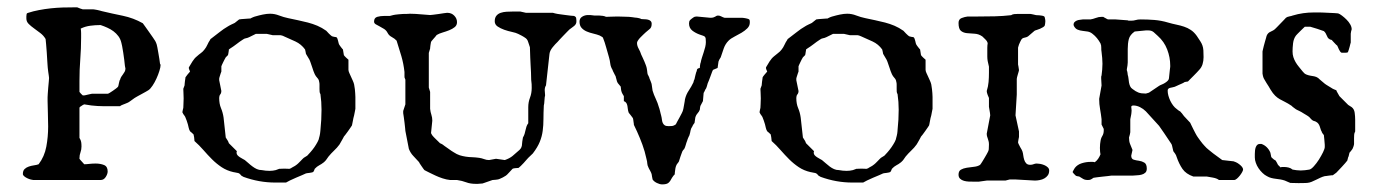

<svg xmlns="http://www.w3.org/2000/svg" viewBox="-20 -480 3678 512"><path d="M41 -16.1Q41 -24.9 45.7 -29.3Q50.3 -33.7 56.9 -35.9Q63.5 -38.1 70.6 -39.1Q77.6 -40 83 -42Q98.6 -62.5 103.5 -88.9Q108.4 -115.2 108.4 -142.6Q108.4 -160.6 107.7 -177.7Q106.9 -194.8 106.9 -210.4V-220.7Q106.9 -222.7 107.4 -230.2Q107.9 -237.8 108.6 -246.3Q109.4 -254.9 110.1 -262.5Q110.8 -270 110.8 -272Q110.8 -273.4 110.1 -278.3Q109.4 -283.2 108.6 -288.6Q107.9 -293.9 107.4 -298.8Q106.9 -303.7 106.9 -305.2Q106.4 -308.6 106 -318.6Q105.5 -328.6 104.7 -340.1Q104 -351.6 103 -361.6Q102.1 -371.6 101.6 -376Q96.2 -385.3 87.6 -391.8Q79.1 -398.4 70.8 -404.3Q62.5 -410.2 56.4 -416.3Q50.3 -422.4 50.3 -430.7V-436.5Q50.3 -439.9 51 -442.6Q51.8 -445.3 55.2 -445.8Q68.4 -450.2 84 -453.1Q99.6 -456.1 115.7 -457.8Q131.8 -459.5 147.2 -460Q162.6 -460.4 175.8 -460.4H186Q188 -459.5 193.8 -457.3Q199.7 -455.1 200.7 -455.1H228.5Q229.5 -455.1 232.7 -454.6Q235.8 -454.1 239.5 -453.4Q243.2 -452.6 246.6 -451.7Q250 -450.7 252 -450.2Q278.8 -443.8 307.4 -438Q335.9 -432.1 360.8 -418Q362.8 -415.5 367.4 -408.9Q372.1 -402.3 377.4 -394.8Q382.8 -387.2 387.5 -380.4Q392.1 -373.5 394 -370.6Q394.5 -369.6 396.2 -366Q397.9 -362.3 397.9 -361.3Q398.4 -359.9 399.7 -353.3Q400.9 -346.7 402.3 -338.6Q403.8 -330.6 405 -322.5Q406.2 -314.5 406.7 -310.1Q406.7 -309.6 407.2 -309.1Q408.2 -308.1 408.2 -306.6Q408.2 -300.8 405 -290.8Q401.9 -280.8 397.2 -270.5Q392.6 -260.3 386.7 -251.5Q380.9 -242.7 375.5 -239.3Q374 -238.3 368.9 -235.4Q363.8 -232.4 358.2 -229.5Q352.5 -226.6 347.9 -223.9Q343.3 -221.2 342.3 -220.7Q341.3 -220.2 338.4 -218.3Q335.4 -216.3 332.3 -213.9Q329.1 -211.4 326.2 -209.5Q323.2 -207.5 322.3 -207Q321.8 -206.5 319.8 -205.8Q317.9 -205.1 315.7 -204.1Q313.5 -203.1 311.5 -202.4Q309.6 -201.7 309.6 -201.7Q307.6 -201.2 304.2 -199.5Q300.8 -197.8 300.3 -196.8H273.9Q263.7 -196.8 255.9 -196.8Q248 -196.8 240.2 -197.3Q232.4 -197.8 224.1 -198.7Q215.8 -199.7 204.6 -201.7Q200.7 -200.2 198.2 -198.2Q191.9 -194.8 191.9 -192.4V-112.3Q195.8 -106 196.5 -101.1Q197.3 -96.2 197.3 -89.4Q197.3 -81.1 194.6 -73.7Q191.9 -66.4 191.9 -58.1V-56.6Q193.4 -54.2 198.5 -48.8Q203.6 -43.5 204.6 -42Q210.4 -42 218.5 -43Q226.6 -43.9 234.9 -43.9Q247.6 -43.9 257.3 -40Q267.1 -36.1 267.1 -22.9Q267.1 -16.1 262 -8.1Q256.8 0 248.5 0H68.8Q66.9 0 62.3 -1.2Q57.6 -2.4 53 -4.6Q48.3 -6.8 44.7 -9.8Q41 -12.7 41 -16.1ZM191.9 -234.9Q192.9 -233.4 196 -230Q199.2 -226.6 200.7 -225.6H203.1H204.6Q205.6 -225.6 208.5 -226.3Q211.4 -227.1 214.8 -227.8Q218.3 -228.5 221.2 -229.2Q224.1 -230 225.1 -230H233.4H261.2H267.1Q268.6 -230 272.5 -232.4Q276.4 -234.9 280.8 -237.8Q285.2 -240.7 289.3 -243.9Q293.5 -247.1 294.9 -249Q295.4 -249.5 295.9 -252.2Q296.4 -254.9 297.1 -258.1Q297.9 -261.2 298.6 -264.2Q299.3 -267.1 300.3 -267.6Q301.3 -272 303.5 -275.4Q305.7 -278.8 308.1 -282Q310.5 -285.2 312.5 -288.8Q314.5 -292.5 314.5 -297.4Q314.5 -299.3 313.5 -302.2Q313 -303.7 313 -305.2Q312.5 -311 311.3 -320.6Q310.1 -330.1 308.6 -339.8Q307.1 -349.6 305.7 -356.9Q304.2 -364.3 303.7 -365.7Q301.3 -376 295.7 -383.5Q290 -391.1 282.5 -396.7Q274.9 -402.3 266.1 -406.2Q257.3 -410.2 248.5 -413.1H245.1Q234.4 -413.1 220.9 -411.4Q207.5 -409.7 195.3 -403.8Q196.3 -397.5 196.3 -391.6Q196.3 -385.7 196.3 -379.4Q196.3 -350.6 194.1 -322.5Q191.9 -294.4 191.9 -264.2Z M498.5 -105.5Q498.5 -108.9 497.6 -114.3Q496.6 -119.6 496.1 -121.6Q495.1 -123 491.2 -126.2Q487.3 -129.4 486.8 -129.9Q484.4 -133.8 483.2 -139.2Q481.9 -144.5 481 -148.4Q480 -151.9 477.8 -158.4Q475.6 -165 474.6 -166.5Q474.6 -167.5 472.2 -171.1Q469.7 -174.8 468.8 -175.8L466.3 -180.7Q466.3 -182.1 467.5 -187Q468.8 -191.9 468.8 -192.4Q468.8 -194.8 469.2 -202.1Q469.7 -209.5 469.7 -217.8Q469.7 -226.1 469.2 -233.2Q468.8 -240.2 468.8 -243.2L472.2 -252.4Q472.2 -252.9 472.4 -256.1Q472.7 -259.3 473.1 -262.9Q473.6 -266.6 474.1 -269.8Q474.6 -272.9 474.6 -273.9Q475.6 -275.9 480 -281.2Q484.4 -286.6 486.8 -289.1Q486.8 -289.6 485.4 -292.7Q483.9 -295.9 483.9 -297.4Q483.4 -297.4 483.4 -297.9V-298.8L483.9 -300.8Q487.8 -307.6 493.2 -316.2Q498.5 -324.7 505.4 -330.1Q510.7 -335 515.9 -338.6Q521 -342.3 525.4 -348.1Q529.8 -353.5 533 -360.6Q536.1 -367.7 540.5 -374Q540.5 -375 541.5 -376Q542.5 -377 543.5 -377.4Q554.2 -385.3 565.4 -394.3Q576.7 -403.3 587.9 -409.7Q588.4 -410.2 591.1 -411.6Q593.8 -413.1 596.9 -414.6Q600.1 -416 602.5 -417.2Q605 -418.5 606 -418.9L617.7 -428.2Q619.1 -428.7 623.5 -429Q627.9 -429.2 632.8 -429.7Q637.7 -430.2 642.1 -430.4Q646.5 -430.7 647.9 -430.7Q648.4 -431.2 650.4 -432.1Q652.3 -433.1 654.8 -434.1Q657.2 -435.1 659.4 -435.8Q661.6 -436.5 662.1 -436.5Q670.4 -439 680.9 -441.2Q691.4 -443.4 700.2 -443.4Q712.4 -443.4 724.4 -438.7Q736.3 -434.1 748.5 -431.6Q761.7 -428.7 774.9 -426Q788.1 -423.3 801 -419.9Q814 -416.5 826.2 -411.4Q838.4 -406.2 850.1 -397.9Q850.6 -397.5 852.5 -395.3Q854.5 -393.1 856.9 -390.6Q859.4 -388.2 861.8 -386Q864.3 -383.8 865.2 -383.3Q865.7 -382.8 870.8 -381.8Q876 -380.9 877 -380.9Q878.9 -379.4 879.9 -376.7Q880.9 -374 881.6 -370.8Q882.3 -367.7 883.1 -364.7Q883.8 -361.8 885.3 -359.9Q885.7 -359.4 887 -357.4Q888.2 -355.5 889.9 -353.5Q891.6 -351.6 892.8 -349.9Q894 -348.1 894.5 -348.1L897 -333Q898.4 -330.6 903.1 -326.2Q907.7 -321.8 909.2 -320.8V-293.9Q909.2 -290.5 911.4 -285.6Q913.6 -280.8 916 -275.4Q918.5 -270 920.9 -264.6Q923.3 -259.3 924.3 -254.9Q925.8 -247.6 926.3 -242.2Q926.8 -236.8 927.2 -231.7Q927.7 -226.6 927.7 -221.2Q927.7 -215.8 927.7 -208.5V-189.9Q927.7 -189 926.3 -182.4Q924.8 -175.8 924.3 -172.4Q923.3 -169.4 922.4 -165Q921.4 -160.6 920.7 -156.2Q919.9 -151.9 919.2 -148.7Q918.5 -145.5 918.5 -145.5Q917.5 -144 914.6 -139.6Q911.6 -135.3 908 -130.1Q904.3 -125 901.1 -120.8Q897.9 -116.7 897 -115.7Q897 -115.2 895.3 -112.3Q893.6 -109.4 891.6 -105.7Q889.6 -102.1 887.7 -98.9Q885.7 -95.7 885.3 -94.7Q878.9 -85.9 870.8 -78.4Q862.8 -70.8 856 -62.5Q851.6 -56.6 850.1 -54.2Q848.6 -51.8 843.8 -47.4Q836.9 -42 831.1 -39.1Q825.2 -36.1 819.3 -29.8Q819.3 -28.8 817.4 -24.9Q815.4 -21 814.5 -21Q813.5 -20.5 811 -20Q808.6 -19.5 805.4 -19Q802.2 -18.6 799.6 -18.3Q796.9 -18.1 795.9 -17.6Q793 -16.1 785.4 -12.9Q777.8 -9.8 769.3 -6.1Q760.7 -2.4 753.2 1.2Q745.6 4.9 742.7 6.8H713.9Q670.9 6.8 629.4 -8.3L623.5 -11.7Q622.6 -13.2 621.1 -14.6Q618.2 -17.6 617.7 -17.6Q617.2 -18.1 615 -18.6Q612.8 -19 610.4 -19.5Q607.9 -20 605.5 -20.5Q603 -21 602.5 -21Q585 -24.9 571 -34.2Q557.1 -43.5 545.4 -55.2Q533.7 -66.9 522.5 -79.8Q511.2 -92.8 498.5 -104ZM611.8 -76.7Q610.8 -75.2 610.8 -72.8Q610.8 -68.8 613.5 -65.9Q616.2 -63 619.6 -60.8Q623 -58.6 626.7 -56.6Q630.4 -54.7 632.8 -53.2Q637.7 -49.3 642.8 -44.7Q647.9 -40 653.6 -35.9Q659.2 -31.7 665 -29.1Q670.9 -26.4 678.2 -26.4Q683.6 -25.4 688.5 -24.9Q693.4 -24.4 698.7 -24.4Q703.1 -24.4 707.3 -24.9Q711.4 -25.4 715.3 -26.4L724.6 -29.8L738.3 -30.3L752 -29.8Q752.9 -30.3 754.4 -30.8Q756.3 -31.2 757.8 -32.7Q759.3 -33.7 761.7 -34.9Q764.2 -36.1 766.6 -37.6Q769 -39.6 772 -41.5Q772.9 -42 775.6 -44.7Q778.3 -47.4 781.2 -50.3Q784.2 -53.2 786.6 -55.9Q789.1 -58.6 790 -59.1L799.3 -64.9Q802.7 -68.4 808.1 -74.5Q813.5 -80.6 818.4 -87.6Q823.2 -94.7 826.9 -101.6Q830.6 -108.4 831.1 -113.3Q831.5 -114.7 832.3 -117.7Q833 -120.6 833.5 -124Q834 -127.4 834.2 -130.1Q834.5 -132.8 834.5 -133.3Q837.4 -161.1 837.4 -187.5Q837.4 -208.5 834.5 -229Q832.5 -231.9 832.3 -235.4Q832 -238.8 832 -242.7V-254.4Q832 -259.3 831.1 -261.7Q830.6 -267.6 826.2 -272.2Q821.8 -276.9 819.3 -282.2Q815.4 -291 813.2 -298.6Q811 -306.2 807.6 -314.9Q807.1 -315.9 806.6 -317.4Q806.2 -318.8 805.2 -320.8L795.9 -336.4Q795.9 -336.9 794.9 -341.8Q793.9 -346.7 793.5 -348.1Q783.2 -362.3 767.8 -369.4Q752.4 -376.5 736.8 -383.3Q735.4 -384.3 731.7 -385.3Q728 -386.2 727.5 -386.2H707L691.9 -389.6H662.1L644.5 -380.9Q639.2 -378.4 635.3 -377.9Q631.3 -377.4 627 -374Q618.7 -368.7 610.8 -362.5Q603 -356.4 593.8 -350.6Q593.3 -350.6 593 -350.1Q592.8 -349.6 591.8 -349.1Q590.8 -348.6 590.3 -348.1Q590.3 -347.2 590.1 -345Q589.8 -342.8 589.4 -340.3Q588.9 -337.9 588.6 -335.7Q588.4 -333.5 587.9 -333L582 -327.1Q580.6 -325.2 578.9 -321.5Q577.1 -317.9 575.2 -314.2Q573.2 -310.5 572 -307.4Q570.8 -304.2 570.3 -303.2V-289.1Q569.8 -288.1 568.8 -285.2Q567.9 -282.2 566.9 -279.3Q565.9 -276.4 565.2 -273.7Q564.5 -271 564.5 -270.5V-266.1L570.3 -237.3Q570.3 -231.9 567.4 -228.3Q564.5 -224.6 564.5 -218.8Q564.5 -203.1 569.3 -191.7Q574.2 -180.2 576.2 -166.5L582 -113.3L587.9 -104Q588.4 -103.5 589.4 -100.6Q589.8 -99.1 590.3 -98.1Z M1061 -130.9Q1061 -132.3 1060.3 -138.7Q1059.6 -145 1058.8 -152.3Q1058.1 -159.7 1056.9 -167Q1055.7 -174.3 1055.2 -178.2V-184.1L1061 -201.7V-267.6Q1059.1 -271.5 1058.8 -273.2Q1058.6 -274.9 1058.6 -276.9V-288.1Q1056.2 -310.1 1050.3 -330.3Q1044.4 -350.6 1037.6 -371.6Q1032.2 -377.4 1024.7 -381.3Q1017.1 -385.3 1013.7 -392.1Q1010.3 -398.9 1004.2 -402.8Q998 -406.7 992.2 -409.7Q986.3 -412.6 981.9 -415.3Q977.5 -418 977.5 -422.4Q977.5 -432.6 986.1 -435.1Q994.6 -437.5 1004.4 -437.5H1019.5Q1020.5 -437.5 1024.2 -438.7Q1027.8 -439.9 1028.8 -439.9Q1030.3 -440.4 1034.4 -440.9Q1038.6 -441.4 1043.5 -441.9Q1048.3 -442.4 1052.5 -442.6Q1056.6 -442.9 1058.6 -442.9H1064.5Q1066.9 -442.9 1069.1 -443.1Q1071.3 -443.4 1072.8 -443.4Q1076.2 -443.4 1081.8 -443.1Q1087.4 -442.9 1088.4 -442.9L1127 -439.9Q1128.4 -439.9 1135 -440.7Q1141.6 -441.4 1149.4 -442.6Q1157.2 -443.8 1163.8 -444.8Q1170.4 -445.8 1171.9 -445.8H1172.9Q1184.1 -445.8 1191.4 -438.2Q1198.7 -430.7 1198.7 -420.9Q1198.7 -412.6 1192.6 -407.7Q1186.5 -402.8 1178 -399.4Q1169.4 -396 1160.2 -393.3Q1150.9 -390.6 1144.5 -386.7Q1143.1 -384.8 1140.6 -381.8Q1138.2 -378.9 1135.5 -376Q1132.8 -373 1131.1 -370.8Q1129.4 -368.7 1129.4 -368.2Q1129.4 -368.2 1128.9 -365.5Q1128.4 -362.8 1127.9 -359.6Q1127.4 -356.4 1127.2 -353.8Q1127 -351.1 1127 -350.6L1123.5 -338.9V-246.6L1127 -234.9V-189.9Q1127.9 -181.2 1130.4 -173.8Q1132.8 -166.5 1132.8 -158.2L1129.4 -125Q1130.4 -124 1131.3 -121.6Q1132.3 -119.1 1132.8 -119.1Q1133.8 -117.7 1136.5 -114.7Q1139.2 -111.8 1142.6 -108.6Q1146 -105.5 1148.9 -102.5Q1151.9 -99.6 1153.3 -98.1Q1153.8 -98.1 1156.5 -96.7Q1159.2 -95.2 1160.2 -94.7Q1161.1 -93.8 1165.3 -90.8Q1169.4 -87.9 1174.3 -84.5Q1179.2 -81.1 1183.6 -77.9Q1188 -74.7 1189.5 -74.2Q1198.2 -68.4 1206.1 -65.9Q1213.9 -63.5 1221.9 -62.3Q1230 -61 1238.8 -60.8Q1247.6 -60.5 1257.8 -59.1Q1264.6 -58.1 1271 -55.7Q1277.3 -53.2 1284.2 -53.2L1302.7 -56.6L1326.2 -53.2Q1338.9 -57.6 1346.7 -64Q1354.5 -70.3 1365.2 -80.1Q1372.1 -86.4 1372.1 -96.2Q1372.1 -99.6 1372.8 -103Q1373.5 -106.4 1374.5 -113.3Q1377.4 -118.2 1378.9 -123Q1380.4 -127.9 1381.3 -132.6Q1382.3 -137.2 1383.8 -142.1Q1385.3 -147 1388.7 -151.4V-194.3Q1388.7 -207.5 1393.3 -219.5Q1397.9 -231.4 1397.9 -245.6Q1397.9 -251 1397.7 -255.6Q1397.5 -260.3 1396.5 -267.1Q1396.5 -277.8 1396 -286.9Q1395.5 -295.9 1395 -305.4Q1394.5 -314.9 1394 -326.4Q1393.6 -337.9 1393.1 -354Q1390.6 -360.4 1388.4 -368.2Q1386.2 -376 1379.4 -379.9Q1378.9 -380.4 1376.5 -381.8Q1374 -383.3 1371.3 -384.8Q1368.7 -386.2 1366 -387.5Q1363.3 -388.7 1361.8 -389.6Q1356 -392.6 1345.5 -394.8Q1335 -397 1324.7 -400.6Q1314.5 -404.3 1306.9 -409.4Q1299.3 -414.6 1299.3 -423.3Q1299.3 -432.6 1303.7 -438Q1308.1 -443.4 1315.2 -445.8Q1322.3 -448.2 1330.6 -448.7Q1338.9 -449.2 1346.7 -449.2H1367.7L1382.8 -445.8H1454.6Q1455.6 -445.3 1460 -444.3Q1464.4 -443.4 1466.8 -442.9Q1468.8 -442.4 1475.1 -441.7Q1481.4 -440.9 1488.5 -439.9Q1495.6 -439 1502 -438.2Q1508.3 -437.5 1510.7 -437.5Q1515.6 -435.5 1516.4 -432.1Q1517.1 -428.7 1517.1 -424.8V-423.3Q1517.1 -418.5 1515.4 -415.8Q1513.7 -413.1 1511.2 -410.9Q1508.8 -408.7 1505.4 -406.5Q1502 -404.3 1498.5 -401.4Q1497.1 -399.9 1492.4 -395.3Q1487.8 -390.6 1482.7 -385.3Q1477.5 -379.9 1472.9 -375Q1468.3 -370.1 1466.8 -368.2Q1460.9 -362.8 1453.6 -353.8Q1446.3 -344.7 1445.3 -336.4L1436 -252.4Q1432.6 -247.1 1432.6 -239.7L1433.6 -225.6Q1433.1 -224.6 1432.6 -220.7Q1432.1 -216.8 1431.9 -212.4Q1431.6 -208 1431.2 -203.9Q1430.7 -199.7 1430.2 -198.7Q1429.2 -178.7 1429.2 -162.4Q1429.2 -146 1427.2 -131.1Q1425.3 -116.2 1419.4 -101.8Q1413.6 -87.4 1400.9 -70.8L1388.7 -59.1Q1387.2 -57.6 1383.8 -53.7Q1380.4 -49.8 1376.5 -45.4Q1372.6 -41 1368.7 -37.4Q1364.7 -33.7 1362.8 -32.2Q1358.9 -32.2 1353.3 -31.5Q1347.7 -30.8 1346.7 -29.8Q1345.7 -28.8 1343.3 -26.1Q1340.8 -23.4 1337.9 -20.3Q1335 -17.1 1332.5 -14.6Q1330.1 -12.2 1329.1 -11.7Q1328.1 -11.2 1325.9 -9.8Q1323.7 -8.3 1320.8 -6.8Q1317.9 -5.4 1315.2 -4.2Q1312.5 -2.9 1311 -2.4Q1310.5 -2 1307.9 -1.5Q1305.2 -1 1302.2 -0.7Q1299.3 -0.5 1296.6 -0.2Q1293.9 0 1293.5 0Q1292.5 0.5 1288.6 1.7Q1284.7 2.9 1280.3 4.6Q1275.9 6.3 1271.7 7.6Q1267.6 8.8 1266.6 9.3Q1263.2 9.8 1259.8 9.8Q1256.8 10.3 1253.9 10.3Q1251 10.3 1249.5 10.3Q1233.9 10.3 1223.1 6.1Q1212.4 2 1198.7 0H1180.2Q1170.4 -1 1160.2 -4.4Q1149.9 -7.8 1141.6 -11.7Q1138.7 -13.2 1133.8 -15.4Q1128.9 -17.6 1124.3 -20Q1119.6 -22.5 1116 -24.2Q1112.3 -25.9 1111.8 -26.4Q1111.3 -26.9 1109.1 -29.8Q1106.9 -32.7 1104.5 -36.4Q1102.1 -40 1099.9 -43.2Q1097.7 -46.4 1097.7 -47.4Q1089.8 -56.2 1082.3 -64Q1074.7 -71.8 1070.3 -83Z M1643.6 -223.6Q1642.6 -225.1 1640.1 -229.5Q1637.7 -233.9 1637.7 -234.9Q1636.7 -236.8 1636 -242.4Q1635.3 -248 1635.3 -249Q1634.3 -250.5 1630.4 -254.9Q1626.5 -259.3 1626.5 -260.3Q1626 -260.7 1625.2 -263.2Q1624.5 -265.6 1623.8 -268.6Q1623 -271.5 1622.3 -273.9Q1621.6 -276.4 1621.6 -276.9Q1621.1 -277.3 1619.9 -279.8Q1618.7 -282.2 1617.2 -285.2Q1615.7 -288.1 1614.5 -290.5Q1613.3 -293 1613.3 -293.9Q1608.4 -301.8 1607.4 -310.3Q1606.4 -318.8 1604 -327.1Q1600.1 -340.3 1596.4 -353.8Q1592.8 -367.2 1587.9 -379.4Q1586.9 -381.3 1583.5 -382.8Q1580.1 -384.3 1579.1 -385.3Q1571.8 -388.2 1562.3 -390.4Q1552.7 -392.6 1544.7 -396Q1536.6 -399.4 1531 -405.5Q1525.4 -411.6 1525.4 -422.4Q1525.4 -431.2 1532.5 -435.5Q1539.6 -439.9 1547.9 -439.9H1553.7L1565.9 -438.5H1578.6Q1583 -438.5 1587.6 -437.7Q1592.3 -437 1596.2 -435.1Q1599.6 -435.1 1608.2 -435.5Q1616.7 -436 1626.5 -436Q1636.2 -436 1644.5 -435.5Q1652.8 -435.1 1656.7 -435.1Q1657.2 -435.1 1660.2 -434.8Q1663.1 -434.6 1666.5 -434.1Q1669.9 -433.6 1673.3 -433.1Q1676.8 -432.6 1678.7 -432.6Q1680.2 -432.6 1684.6 -431.4Q1689 -430.2 1689.9 -429.2Q1693.4 -428.7 1698.2 -428.7Q1703.1 -428.7 1707.5 -427.7Q1711.9 -426.8 1714.8 -424.1Q1717.8 -421.4 1717.8 -416.5Q1717.8 -406.7 1712.6 -402.8Q1707.5 -398.9 1701.7 -393.6Q1699.2 -391.6 1695.6 -387.9Q1691.9 -384.3 1688 -380.4Q1684.1 -376.5 1681.4 -372.3Q1678.7 -368.2 1678.7 -365.7Q1678.7 -357.9 1683.1 -350.1Q1687.5 -342.3 1689.9 -334.5Q1691.4 -331.5 1693.8 -326.2Q1696.3 -320.8 1698.5 -315.7Q1700.7 -310.5 1702.1 -306.6Q1703.6 -302.7 1703.6 -302.2Q1704.1 -301.3 1704.6 -298.3Q1705.1 -295.4 1705.6 -292.2Q1706.1 -289.1 1706.3 -286.1Q1706.5 -283.2 1707 -282.2Q1707.5 -281.2 1709.7 -276.9Q1711.9 -272.5 1711.9 -271Q1712.9 -269 1715.3 -262.7Q1717.8 -256.3 1717.8 -254.9L1720.2 -238.3Q1723.6 -227.1 1728.8 -216.3Q1733.9 -205.6 1737.3 -193.4Q1737.8 -192.9 1738.5 -189.9Q1739.3 -187 1740.2 -183.3Q1741.2 -179.7 1741.9 -176.3Q1742.7 -172.9 1743.2 -171.4Q1744.6 -166 1745.1 -161.1Q1745.6 -156.2 1747.3 -152.3Q1749 -148.4 1752.4 -146Q1755.9 -143.6 1762.7 -143.6Q1768.1 -143.6 1772.5 -144Q1776.9 -144.5 1782.2 -148.4Q1783.2 -150.9 1786.1 -156Q1789.1 -161.1 1792.2 -167Q1795.4 -172.9 1798.1 -178.2Q1800.8 -183.6 1801.3 -186Q1801.8 -186.5 1802.5 -190.9Q1803.2 -195.3 1804.2 -200.4Q1805.2 -205.6 1805.9 -210Q1806.6 -214.4 1806.6 -215.3Q1809.6 -228 1816.7 -238.5Q1823.7 -249 1829.1 -260.3Q1829.1 -261.2 1830.1 -264.4Q1831.1 -267.6 1832 -268.6Q1832 -269 1832.8 -272.5Q1833.5 -275.9 1834.5 -279.8Q1835.4 -283.7 1836.4 -286.9Q1837.4 -290 1837.9 -290.5Q1837.9 -292 1838.6 -294.2Q1839.4 -296.4 1840.3 -296.4Q1840.3 -297.4 1842.8 -297.9Q1845.2 -298.3 1846.2 -298.8Q1846.2 -299.3 1846.4 -301.8Q1846.7 -304.2 1846.9 -306.6Q1847.2 -309.1 1847.7 -311Q1848.1 -313 1848.6 -313.5Q1849.6 -319.3 1851.8 -326.2Q1854 -333 1856.4 -340.3Q1858.9 -347.7 1860.6 -354.7Q1862.3 -361.8 1862.3 -367.7Q1862.3 -374 1861.8 -377.2Q1861.3 -380.4 1859.6 -382.1Q1857.9 -383.8 1854.7 -384.8Q1851.6 -385.7 1846.2 -387.7Q1835 -391.6 1826.2 -398.4Q1817.4 -405.3 1817.4 -417.5Q1817.4 -419.9 1817.9 -421.4Q1817.9 -422.9 1818.4 -423.8Q1819.3 -426.3 1824.5 -430.2Q1829.6 -434.1 1832 -435.1Q1832.5 -435.1 1834 -435.5Q1835 -435.5 1835.9 -435.8Q1836.9 -436 1837.9 -436L1874 -432.6Q1879.9 -432.6 1882.6 -433.6Q1885.3 -434.6 1887 -435.5Q1888.7 -436.5 1890.4 -437.5Q1892.1 -438.5 1895 -438.5Q1899.4 -438.5 1903.8 -436Q1908.2 -433.6 1912.1 -432.6H1957Q1958.5 -432.6 1961.2 -432.4Q1963.9 -432.1 1966.8 -431.6Q1969.7 -431.2 1972.4 -430.4Q1975.1 -429.7 1976.1 -429.2Q1978.5 -428.2 1979 -426.3Q1979.5 -424.3 1979.5 -422.4V-419.9Q1979.5 -411.1 1972.9 -404.5Q1966.3 -397.9 1957.3 -392.6Q1948.2 -387.2 1938.5 -382.3Q1928.7 -377.4 1922.9 -371.6Q1914.1 -362.8 1909.9 -350.6Q1905.8 -338.4 1901.9 -327.1Q1900.9 -326.2 1898.4 -321.5Q1896 -316.9 1896 -315.9L1893.6 -298.8Q1892.1 -298.3 1887.2 -296.1Q1882.3 -293.9 1881.8 -293.9Q1880.9 -293.5 1878.9 -288.3Q1877 -283.2 1874.8 -277.1Q1872.6 -271 1870.4 -265.4Q1868.2 -259.8 1867.2 -257.8Q1866.7 -255.4 1865 -250Q1863.3 -244.6 1862.3 -243.2Q1861.3 -242.7 1859.4 -238Q1857.4 -233.4 1856.4 -232.4L1854.5 -210.4L1848.6 -199.2Q1847.7 -198.7 1846.9 -193.6Q1846.2 -188.5 1846.2 -187.5Q1844.2 -182.1 1840.3 -178Q1836.4 -173.8 1834.5 -168Q1834.5 -168 1834 -165.5Q1833.5 -163.1 1833.3 -160.4Q1833 -157.7 1832.5 -155Q1832 -152.3 1832 -151.9Q1831.1 -151.4 1828.9 -147.9Q1826.7 -144.5 1826.7 -143.6Q1822.3 -137.2 1821.5 -132.1Q1820.8 -127 1818.4 -119.1Q1817.9 -118.2 1816.9 -116.2Q1815.9 -114.3 1814.9 -111.8Q1814 -109.4 1813.2 -107.4Q1812.5 -105.5 1812.5 -105Q1810.1 -99.1 1808.6 -93.3Q1807.1 -87.4 1804.2 -82Q1803.2 -82 1801 -78.6Q1798.8 -75.2 1798.8 -74.2Q1798.3 -73.2 1797.1 -69.6Q1795.9 -65.9 1794.4 -62Q1793 -58.1 1792 -54.4Q1791 -50.8 1790.5 -49.8Q1790.5 -48.8 1787.6 -45.4Q1784.7 -42 1784.7 -41.5Q1783.7 -39.6 1783 -37.8Q1782.2 -36.1 1782.2 -35.6Q1781.7 -34.7 1781.2 -31.7Q1780.8 -28.8 1780.3 -25.4Q1779.8 -22 1779.5 -19Q1779.3 -16.1 1779.3 -15.1Q1778.8 -15.1 1775.9 -11.5Q1772.9 -7.8 1772 -5.9Q1769.5 -1 1767.3 2.2Q1765.1 5.4 1762.5 7.6Q1759.8 9.8 1755.9 10.7Q1752 11.7 1745.6 11.7Q1739.3 11.7 1731.4 7.8Q1723.6 3.9 1720.2 -1.5Q1720.2 -2.4 1719.7 -4.4Q1719.2 -6.3 1718.8 -8.8Q1718.3 -11.2 1717.8 -15.1Q1717.8 -16.1 1716.6 -18.8Q1715.3 -21.5 1713.9 -24.4Q1712.4 -27.3 1710.9 -29.8Q1709.5 -32.2 1709.5 -32.7Q1706.1 -39.6 1706.1 -43.9Q1706.1 -48.3 1703.6 -57.6Q1699.7 -76.2 1693.1 -94.2Q1686.5 -112.3 1678.7 -129.4L1670.4 -147Q1670.4 -147.5 1670.2 -149.9Q1669.9 -152.3 1669.4 -155.3Q1668.9 -158.2 1668.7 -160.6Q1668.5 -163.1 1668 -164.1L1667 -166Q1666.5 -167 1665.5 -168Q1664.6 -169.4 1661.1 -173.8Q1657.7 -178.2 1656.7 -179.2Q1654.8 -184.1 1654.3 -188.7Q1653.8 -193.4 1653.1 -197.5Q1652.3 -201.7 1650.4 -205.1Q1648.4 -208.5 1643.6 -210.4Z M2037.6 -105.5Q2037.6 -108.9 2036.6 -114.3Q2035.6 -119.6 2035.2 -121.6Q2034.2 -123 2030.3 -126.2Q2026.4 -129.4 2025.9 -129.9Q2023.4 -133.8 2022.2 -139.2Q2021 -144.5 2020 -148.4Q2019 -151.9 2016.8 -158.4Q2014.6 -165 2013.7 -166.5Q2013.7 -167.5 2011.2 -171.1Q2008.8 -174.8 2007.8 -175.8L2005.4 -180.7Q2005.4 -182.1 2006.6 -187Q2007.8 -191.9 2007.8 -192.4Q2007.8 -194.8 2008.3 -202.1Q2008.8 -209.5 2008.8 -217.8Q2008.8 -226.1 2008.3 -233.2Q2007.8 -240.2 2007.8 -243.2L2011.2 -252.4Q2011.2 -252.9 2011.5 -256.1Q2011.7 -259.3 2012.2 -262.9Q2012.7 -266.6 2013.2 -269.8Q2013.7 -272.9 2013.7 -273.9Q2014.6 -275.9 2019 -281.2Q2023.4 -286.6 2025.9 -289.1Q2025.9 -289.6 2024.4 -292.7Q2022.9 -295.9 2022.9 -297.4Q2022.5 -297.4 2022.5 -297.9V-298.8L2022.9 -300.8Q2026.9 -307.6 2032.2 -316.2Q2037.6 -324.7 2044.4 -330.1Q2049.8 -335 2054.9 -338.6Q2060.1 -342.3 2064.5 -348.1Q2068.8 -353.5 2072 -360.6Q2075.2 -367.7 2079.6 -374Q2079.6 -375 2080.6 -376Q2081.5 -377 2082.5 -377.4Q2093.3 -385.3 2104.5 -394.3Q2115.7 -403.3 2127 -409.7Q2127.4 -410.2 2130.1 -411.6Q2132.8 -413.1 2136 -414.6Q2139.2 -416 2141.6 -417.2Q2144 -418.5 2145 -418.9L2156.7 -428.2Q2158.2 -428.7 2162.6 -429Q2167 -429.2 2171.9 -429.7Q2176.8 -430.2 2181.2 -430.4Q2185.5 -430.7 2187 -430.7Q2187.5 -431.2 2189.5 -432.1Q2191.4 -433.1 2193.8 -434.1Q2196.3 -435.1 2198.5 -435.8Q2200.7 -436.5 2201.2 -436.5Q2209.5 -439 2220 -441.2Q2230.5 -443.4 2239.3 -443.4Q2251.5 -443.4 2263.4 -438.7Q2275.4 -434.1 2287.6 -431.6Q2300.8 -428.7 2314 -426Q2327.1 -423.3 2340.1 -419.9Q2353 -416.5 2365.2 -411.4Q2377.4 -406.2 2389.2 -397.9Q2389.6 -397.5 2391.6 -395.3Q2393.6 -393.1 2396 -390.6Q2398.4 -388.2 2400.9 -386Q2403.3 -383.8 2404.3 -383.3Q2404.8 -382.8 2409.9 -381.8Q2415 -380.9 2416 -380.9Q2418 -379.4 2418.9 -376.7Q2419.9 -374 2420.7 -370.8Q2421.4 -367.7 2422.1 -364.7Q2422.9 -361.8 2424.3 -359.9Q2424.8 -359.4 2426 -357.4Q2427.2 -355.5 2429 -353.5Q2430.7 -351.6 2431.9 -349.9Q2433.1 -348.1 2433.6 -348.1L2436 -333Q2437.5 -330.6 2442.1 -326.2Q2446.8 -321.8 2448.2 -320.8V-293.9Q2448.2 -290.5 2450.4 -285.6Q2452.6 -280.8 2455.1 -275.4Q2457.5 -270 2460 -264.6Q2462.4 -259.3 2463.4 -254.9Q2464.8 -247.6 2465.3 -242.2Q2465.8 -236.8 2466.3 -231.7Q2466.8 -226.6 2466.8 -221.2Q2466.8 -215.8 2466.8 -208.5V-189.9Q2466.8 -189 2465.3 -182.4Q2463.9 -175.8 2463.4 -172.4Q2462.4 -169.4 2461.4 -165Q2460.4 -160.6 2459.7 -156.2Q2459 -151.9 2458.3 -148.7Q2457.5 -145.5 2457.5 -145.5Q2456.5 -144 2453.6 -139.6Q2450.7 -135.3 2447 -130.1Q2443.4 -125 2440.2 -120.8Q2437 -116.7 2436 -115.7Q2436 -115.2 2434.3 -112.3Q2432.6 -109.4 2430.7 -105.7Q2428.7 -102.1 2426.8 -98.9Q2424.8 -95.7 2424.3 -94.7Q2418 -85.9 2409.9 -78.4Q2401.9 -70.8 2395 -62.5Q2390.6 -56.6 2389.2 -54.2Q2387.7 -51.8 2382.8 -47.4Q2376 -42 2370.1 -39.1Q2364.3 -36.1 2358.4 -29.8Q2358.4 -28.8 2356.4 -24.9Q2354.5 -21 2353.5 -21Q2352.5 -20.5 2350.1 -20Q2347.7 -19.5 2344.5 -19Q2341.3 -18.6 2338.6 -18.3Q2335.9 -18.1 2335 -17.6Q2332 -16.1 2324.5 -12.9Q2316.9 -9.8 2308.3 -6.1Q2299.8 -2.4 2292.2 1.2Q2284.7 4.9 2281.7 6.8H2252.9Q2210 6.8 2168.5 -8.3L2162.6 -11.7Q2161.6 -13.2 2160.2 -14.6Q2157.2 -17.6 2156.7 -17.6Q2156.2 -18.1 2154.1 -18.6Q2151.9 -19 2149.4 -19.5Q2147 -20 2144.5 -20.5Q2142.1 -21 2141.6 -21Q2124 -24.9 2110.1 -34.2Q2096.2 -43.5 2084.5 -55.2Q2072.8 -66.9 2061.5 -79.8Q2050.3 -92.8 2037.6 -104ZM2150.9 -76.7Q2149.9 -75.2 2149.9 -72.8Q2149.9 -68.8 2152.6 -65.9Q2155.3 -63 2158.7 -60.8Q2162.1 -58.6 2165.8 -56.6Q2169.4 -54.7 2171.9 -53.2Q2176.8 -49.3 2181.9 -44.7Q2187 -40 2192.6 -35.9Q2198.2 -31.7 2204.1 -29.1Q2210 -26.4 2217.3 -26.4Q2222.7 -25.4 2227.5 -24.9Q2232.4 -24.4 2237.8 -24.4Q2242.2 -24.4 2246.3 -24.9Q2250.5 -25.4 2254.4 -26.4L2263.7 -29.8L2277.3 -30.3L2291 -29.8Q2292 -30.3 2293.5 -30.8Q2295.4 -31.2 2296.9 -32.7Q2298.3 -33.7 2300.8 -34.9Q2303.2 -36.1 2305.7 -37.6Q2308.1 -39.6 2311 -41.5Q2312 -42 2314.7 -44.7Q2317.4 -47.4 2320.3 -50.3Q2323.2 -53.2 2325.7 -55.9Q2328.1 -58.6 2329.1 -59.1L2338.4 -64.9Q2341.8 -68.4 2347.2 -74.5Q2352.5 -80.6 2357.4 -87.6Q2362.3 -94.7 2366 -101.6Q2369.6 -108.4 2370.1 -113.3Q2370.6 -114.7 2371.3 -117.7Q2372.1 -120.6 2372.6 -124Q2373 -127.4 2373.3 -130.1Q2373.5 -132.8 2373.5 -133.3Q2376.5 -161.1 2376.5 -187.5Q2376.5 -208.5 2373.5 -229Q2371.6 -231.9 2371.3 -235.4Q2371.1 -238.8 2371.1 -242.7V-254.4Q2371.1 -259.3 2370.1 -261.7Q2369.6 -267.6 2365.2 -272.2Q2360.8 -276.9 2358.4 -282.2Q2354.5 -291 2352.3 -298.6Q2350.1 -306.2 2346.7 -314.9Q2346.2 -315.9 2345.7 -317.4Q2345.2 -318.8 2344.2 -320.8L2335 -336.4Q2335 -336.9 2334 -341.8Q2333 -346.7 2332.5 -348.1Q2322.3 -362.3 2306.9 -369.4Q2291.5 -376.5 2275.9 -383.3Q2274.4 -384.3 2270.8 -385.3Q2267.1 -386.2 2266.6 -386.2H2246.1L2231 -389.6H2201.2L2183.6 -380.9Q2178.2 -378.4 2174.3 -377.9Q2170.4 -377.4 2166 -374Q2157.7 -368.7 2149.9 -362.5Q2142.1 -356.4 2132.8 -350.6Q2132.3 -350.6 2132.1 -350.1Q2131.8 -349.6 2130.9 -349.1Q2129.9 -348.6 2129.4 -348.1Q2129.4 -347.2 2129.2 -345Q2128.9 -342.8 2128.4 -340.3Q2127.9 -337.9 2127.7 -335.7Q2127.4 -333.5 2127 -333L2121.1 -327.1Q2119.6 -325.2 2117.9 -321.5Q2116.2 -317.9 2114.3 -314.2Q2112.3 -310.5 2111.1 -307.4Q2109.9 -304.2 2109.4 -303.2V-289.1Q2108.9 -288.1 2107.9 -285.2Q2106.9 -282.2 2106 -279.3Q2105 -276.4 2104.2 -273.7Q2103.5 -271 2103.5 -270.5V-266.1L2109.4 -237.3Q2109.4 -231.9 2106.4 -228.3Q2103.5 -224.6 2103.5 -218.8Q2103.5 -203.1 2108.4 -191.7Q2113.3 -180.2 2115.2 -166.5L2121.1 -113.3L2127 -104Q2127.4 -103.5 2128.4 -100.6Q2128.9 -99.1 2129.4 -98.1Z M2536.1 -14.2Q2536.1 -23.9 2542.5 -27.6Q2548.8 -31.2 2558.1 -32.7Q2567.4 -34.2 2577.1 -35.2Q2586.9 -36.1 2593.8 -40.5Q2594.2 -41 2594.7 -42Q2596.2 -43.5 2596.2 -43.9Q2597.7 -45.9 2600.3 -50.3Q2603 -54.7 2605.7 -59.3Q2608.4 -64 2610.8 -68.1Q2613.3 -72.3 2613.8 -73.7Q2616.2 -77.6 2616.7 -81.8Q2617.2 -85.9 2617.2 -94.7Q2617.2 -100.1 2616.2 -103.5Q2615.2 -106.9 2614.3 -109.9Q2613.3 -112.8 2612.3 -116Q2611.3 -119.1 2611.3 -123.5L2620.6 -172.4Q2620.6 -174.3 2619.9 -179Q2619.1 -183.6 2617.2 -195.3V-218.8Q2616.2 -220.2 2613.8 -226.8Q2611.3 -233.4 2611.3 -237.3Q2615.2 -249.5 2616.2 -261.5Q2617.2 -273.4 2617.2 -286.1V-302.2L2613.8 -317.4Q2612.8 -323.2 2612.8 -329.3Q2612.8 -335.4 2612.8 -341.3Q2612.8 -346.7 2612.8 -352.5Q2612.8 -358.4 2613.8 -364.7Q2612.8 -370.1 2607.4 -375.2Q2602.1 -380.4 2599.6 -382.8Q2589.8 -389.6 2578.9 -390.1Q2567.9 -390.6 2558.3 -391.6Q2548.8 -392.6 2542.5 -397.7Q2536.1 -402.8 2536.1 -418.9Q2536.1 -428.7 2544.4 -431.9Q2552.7 -435.1 2560.5 -436H2588.4Q2610.8 -436 2632.6 -436.5Q2654.3 -437 2676.3 -439.5Q2679.7 -441.9 2684.6 -442.4Q2689.5 -442.9 2694.8 -442.9H2727.1Q2728 -442.9 2730.7 -442.4Q2733.4 -441.9 2736.3 -441.2Q2739.3 -440.4 2741.7 -439.9Q2744.1 -439.5 2744.6 -439.5Q2751.5 -439.5 2758.8 -438.2Q2766.1 -437 2766.1 -433.1Q2766.6 -430.7 2767.1 -428.5Q2767.6 -426.3 2767.6 -423.8Q2767.6 -420.9 2767.1 -417.7Q2766.6 -414.6 2766.1 -412.1Q2765.1 -409.7 2761.5 -407.5Q2757.8 -405.3 2753.4 -403.3Q2749 -401.4 2744.6 -400.1Q2740.2 -398.9 2738.8 -397.9L2721.2 -382.8Q2717.3 -380.4 2711.4 -379.4Q2705.6 -378.4 2703.1 -373.5Q2702.6 -372.6 2700.4 -368.2Q2698.2 -363.8 2697.3 -361.3Q2696.8 -360.4 2695.8 -356.4Q2695.3 -354.5 2694.8 -353V-308.1Q2694.8 -307.1 2695.8 -303Q2696.8 -298.8 2697.3 -293Q2697.3 -292 2696.3 -288.6Q2695.3 -285.2 2694.1 -281.2Q2692.9 -277.3 2692.1 -273.9Q2691.4 -270.5 2691.4 -269.5V-228L2688 -172.4L2697.3 -129.4V-114.7Q2697.3 -113.8 2696 -108.4Q2694.8 -103 2694.8 -100.6Q2694.8 -99.1 2696.5 -95.5Q2698.2 -91.8 2700.4 -87.9Q2702.6 -84 2704.6 -80.6Q2706.5 -77.1 2706.5 -76.2Q2708 -71.8 2708.7 -65.7Q2709.5 -59.6 2711.2 -54Q2712.9 -48.3 2716.6 -44.4Q2720.2 -40.5 2727.1 -40.5Q2732.4 -40.5 2736.3 -42.2Q2740.2 -43.9 2744.6 -43.9Q2748 -43.9 2753.7 -43Q2759.3 -42 2764.6 -39.8Q2770 -37.6 2773.9 -33.9Q2777.8 -30.3 2777.8 -25.4Q2777.8 -17.6 2774.2 -12.5Q2770.5 -7.3 2764.9 -4.2Q2759.3 -1 2752.4 0.2Q2745.6 1.5 2739.7 1.5L2686.5 -1.5H2672.9Q2671.9 -1.5 2667 0Q2662.1 1.5 2661.1 1.5H2611.3L2590.3 4.4H2575.2Q2569.8 4.4 2563.2 4.2Q2556.6 3.9 2550.5 2.2Q2544.4 0.5 2540.3 -3.4Q2536.1 -7.3 2536.1 -14.2Z M2840.3 -21Q2840.3 -22 2842.8 -26.4Q2845.2 -30.8 2846.2 -32.2Q2853 -41 2864.7 -44.7Q2876.5 -48.3 2887.7 -48.3Q2891.1 -48.3 2893.8 -48.3Q2896.5 -48.3 2899.4 -47.4Q2904.8 -51.3 2908.4 -56.6Q2912.1 -62 2914.6 -68.4Q2914.1 -70.3 2913.6 -75Q2913.1 -79.6 2913.1 -85.4Q2913.1 -90.8 2913.6 -95.9Q2914.1 -101.1 2914.6 -103Q2915.5 -110.8 2919.4 -117.2Q2923.3 -123.5 2923.3 -131.8V-136.2L2917.5 -147.9V-162.1Q2916 -175.3 2913.6 -188.7Q2911.1 -202.1 2911.1 -216.3L2917.5 -252L2916.5 -270.5Q2916.5 -272.5 2916.5 -274.7Q2916.5 -276.9 2917.5 -278.8Q2918.5 -286.6 2919.2 -294.4Q2919.9 -302.2 2919.9 -310.1Q2919.9 -317.9 2919.2 -325.4Q2918.5 -333 2917.5 -341.3Q2916.5 -346.7 2916.7 -352.8Q2917 -358.9 2914.6 -364.3Q2910.6 -371.6 2905.3 -378.2Q2899.9 -384.8 2893.6 -389.6Q2887.7 -394.5 2880.9 -395.8Q2874 -397 2866.9 -397.7Q2859.9 -398.4 2853.8 -400.9Q2847.7 -403.3 2843.8 -410.6Q2843.3 -411.1 2843.3 -412.1Q2842.8 -412.6 2842.8 -414.1Q2842.8 -418.5 2845.5 -421.1Q2848.1 -423.8 2851.8 -425.3Q2855.5 -426.8 2859.9 -427.2Q2864.3 -427.7 2867.2 -428.2H2887.7Q2894.5 -429.2 2902.1 -432.1Q2909.7 -435.1 2917.5 -435.1Q2918.5 -435.1 2920.9 -435.1Q2923.3 -435.1 2923.3 -434.1Q2923.8 -434.1 2928.7 -431.2Q2933.6 -428.2 2935.1 -428.2H2955.1L2987.3 -425.8Q2988.3 -424.8 2991.5 -424.8Q2994.6 -424.8 2995.6 -424.8Q3003.4 -424.8 3008.5 -426.5Q3013.7 -428.2 3022 -428.2Q3039.6 -428.2 3058.1 -426.8Q3076.7 -425.3 3094.7 -419.9Q3106.4 -416.5 3117.2 -414.3Q3127.9 -412.1 3137.5 -408.9Q3147 -405.8 3155.5 -400.1Q3164.1 -394.5 3171.4 -384.3Q3177.2 -375.5 3180.9 -369.9Q3184.6 -364.3 3186.5 -358.6Q3188.5 -353 3189 -345.9Q3189.5 -338.9 3189.5 -327.6Q3189.5 -317.9 3186.8 -308.8Q3184.1 -299.8 3176.8 -292.5Q3175.3 -291 3171.4 -286.6Q3167.5 -282.2 3162.6 -277.6Q3157.7 -272.9 3153.6 -268.6Q3149.4 -264.2 3147.9 -262.7Q3146 -262.7 3141.4 -261.7Q3136.7 -260.7 3136.2 -259.3Q3135.3 -258.8 3131.6 -257.1Q3127.9 -255.4 3123.8 -253.7Q3119.6 -252 3116.2 -250.2Q3112.8 -248.5 3112.3 -248.5Q3109.9 -247.6 3106.7 -247.1Q3103.5 -246.6 3100.6 -245.8Q3097.7 -245.1 3095.7 -243.4Q3093.8 -241.7 3093.8 -238.3Q3093.8 -231.9 3095.7 -224.9Q3097.7 -217.8 3100.8 -211.2Q3104 -204.6 3108.4 -198.7Q3112.8 -192.9 3117.7 -189.5Q3118.7 -188.5 3122.3 -185.8Q3126 -183.1 3127 -183.1L3129.9 -179.7Q3130.9 -179.2 3134.5 -174.1Q3138.2 -168.9 3139.6 -168Q3139.6 -168 3141.6 -165.8Q3143.6 -163.6 3146 -161.1Q3148.4 -158.7 3150.6 -156.2Q3152.8 -153.8 3153.8 -152.8Q3154.3 -151.9 3156.7 -146.7Q3159.2 -141.6 3162.1 -135.7Q3165 -129.9 3167.7 -124.8Q3170.4 -119.6 3171.4 -118.2Q3171.9 -117.2 3174.3 -113.8Q3176.8 -110.4 3179.9 -106Q3183.1 -101.6 3186.5 -97.4Q3189.9 -93.3 3191.9 -91.3Q3197.3 -85 3203.1 -80.6Q3209 -76.2 3215.3 -70.8L3239.3 -53.2L3269.5 -49.8Q3271.5 -49.3 3275.9 -47.4Q3280.3 -45.4 3284.4 -42.2Q3288.6 -39.1 3291.7 -35.4Q3294.9 -31.7 3294.9 -27.8Q3294.9 -25.9 3292.5 -21.2Q3290 -16.6 3286.4 -12Q3282.7 -7.3 3278.6 -3.7Q3274.4 0 3271 0H3230.5Q3225.1 -4.4 3214.8 -6.3Q3204.6 -8.3 3197.8 -9.3H3162.1Q3142.6 -16.1 3133.3 -29.5Q3124 -43 3117.7 -61.5Q3117.7 -62.5 3116 -66.2Q3114.3 -69.8 3108.9 -76.7L3105.5 -91.3Q3105.5 -92.3 3104.7 -94.2Q3104 -96.2 3103 -97.2Q3100.1 -101.6 3095 -109.1Q3089.8 -116.7 3084.7 -124.5Q3079.6 -132.3 3075.4 -137.9Q3071.3 -143.6 3070.8 -144.5L3035.6 -183.1Q3028.8 -189.9 3020 -194.3Q3011.2 -198.7 3002.4 -198.7Q3000.5 -198.7 2999 -198.2Q2997.6 -197.8 2996.6 -195.3Q2996.6 -193.8 2997.1 -191.2Q2997.6 -188.5 2997.6 -185.1Q2997.6 -181.6 2997.1 -178.7Q2996.6 -175.8 2996.6 -174.8L2994.1 -162.1V-127.4Q2994.1 -126.5 2992.9 -121.1Q2991.7 -115.7 2990.7 -113.3Q2990.7 -103 2993.4 -96.4Q2996.1 -89.8 3000 -80.1L2996.6 -64.9Q2996.6 -56.2 3003.2 -54.2Q3009.8 -52.2 3017.3 -51.3Q3024.9 -50.3 3031.5 -46.4Q3038.1 -42.5 3038.1 -30.3Q3038.1 -22.9 3033.9 -19.3Q3029.8 -15.6 3023.9 -14.2Q3018.1 -12.7 3011.5 -12.5Q3004.9 -12.2 3000 -11.7H2943.4Q2940.9 -11.2 2934.3 -10.5Q2927.7 -9.8 2920.2 -9Q2912.6 -8.3 2905.8 -7.3Q2898.9 -6.3 2896 -5.9Q2890.6 -2 2887.9 -1Q2885.3 0 2880.9 0Q2873 0 2868.4 -2.9Q2863.8 -5.9 2857.9 -9.3Q2857.4 -9.3 2853.5 -10Q2849.6 -10.7 2848.6 -11.7Q2846.7 -13.2 2843.5 -16.8Q2840.3 -20.5 2840.3 -21ZM2984.9 -292.5Q2985.8 -291 2986.6 -286.1Q2987.3 -281.2 2987.3 -280.3Q2988.8 -275.9 2989.3 -270.5Q2989.7 -265.1 2990.7 -259.8Q2991.7 -254.4 2993.7 -250Q2995.6 -245.6 3000 -242.7Q3008.8 -235.8 3015.9 -233.2Q3022.9 -230.5 3035.6 -230.5Q3036.6 -230.5 3039.8 -231.7Q3043 -232.9 3043.9 -232.9L3070.8 -251Q3073.7 -252.9 3078.1 -254.6Q3082.5 -256.3 3086.4 -258.8Q3090.3 -261.2 3093.5 -264.2Q3096.7 -267.1 3097.2 -271Q3097.2 -272 3097.7 -275.9Q3098.1 -279.8 3098.6 -284.4Q3099.1 -289.1 3099.6 -293.9Q3100.1 -298.8 3100.6 -301.8V-305.2Q3100.6 -327.1 3092.5 -348.1Q3084.5 -369.1 3067.4 -384.3Q3062 -389.6 3056.4 -394.3Q3050.8 -398.9 3042.5 -398.9H3035.6L3005.9 -396Q2993.2 -387.2 2990.2 -375.7Q2987.3 -364.3 2987.3 -349.6V-313.5Q2987.3 -312 2986.6 -305.4Q2985.8 -298.8 2984.9 -295.4Z M3326.2 -69.3Q3326.2 -73.7 3326.7 -78.4Q3327.1 -83 3328.6 -87.2Q3330.1 -91.3 3332.8 -93.8Q3335.4 -96.2 3339.8 -96.2H3343.8Q3352.1 -93.3 3358.2 -87.2Q3364.3 -81.1 3367.7 -72.8L3370.1 -61Q3371.1 -60.1 3373.3 -57.9Q3375.5 -55.7 3377 -54.7L3381.8 -51.8Q3382.8 -50.8 3385.3 -45.7Q3387.7 -40.5 3388.7 -39.6Q3389.6 -39.1 3391.6 -36.9Q3393.6 -34.7 3394.5 -33.7Q3397 -34.7 3399.7 -34.7Q3402.3 -34.7 3404.8 -34.7Q3410.2 -34.7 3416.3 -33.2Q3422.4 -31.7 3426.8 -27.8Q3432.1 -26.9 3437.5 -26.1Q3442.9 -25.4 3448.7 -25.4Q3454.1 -25.4 3460 -26.1Q3465.8 -26.9 3471.7 -27.8Q3476.6 -28.8 3483.6 -36.6Q3490.7 -44.4 3497.1 -54.4Q3503.4 -64.5 3508.1 -74Q3512.7 -83.5 3512.7 -87.9V-93.8Q3512.7 -95.7 3512.2 -99.9Q3511.7 -104 3511.5 -108.4Q3511.2 -112.8 3510.7 -116Q3510.3 -119.1 3510.3 -120.1Q3509.3 -120.6 3506.8 -124.3Q3504.4 -127.9 3504.4 -129.4Q3502.4 -132.3 3501.5 -136.2Q3500.5 -140.1 3499 -143.8Q3497.6 -147.5 3495.4 -150.4Q3493.2 -153.3 3489.3 -155.3Q3488.3 -156.2 3484.6 -157.2Q3481 -158.2 3481 -158.7Q3480 -158.7 3476.1 -162.6Q3472.2 -166.5 3471.7 -167.5Q3470.7 -168.5 3468.3 -170.2Q3465.8 -171.9 3462.9 -173.6Q3460 -175.3 3457.5 -176.8Q3455.1 -178.2 3453.6 -179.2Q3453.1 -179.7 3450.4 -181.2Q3447.8 -182.6 3444.8 -184.1Q3441.9 -185.5 3439.2 -186.8Q3436.5 -188 3436 -188.5Q3434.6 -189.5 3429.7 -193.1Q3424.8 -196.8 3424.3 -197.8Q3414.1 -204.6 3406.5 -208.3Q3398.9 -211.9 3392.6 -215.6Q3386.2 -219.2 3380.4 -224.9Q3374.5 -230.5 3367.7 -241.7Q3366.2 -244.6 3363.3 -249.3Q3360.4 -253.9 3357.4 -258.5Q3354.5 -263.2 3352.3 -267.1Q3350.1 -271 3349.6 -272Q3349.1 -272.9 3347.9 -277.3Q3346.7 -281.7 3346.7 -283.7V-342.8Q3346.7 -343.3 3347.7 -347.4Q3348.6 -351.6 3350.1 -357.4Q3351.6 -363.3 3353.3 -369.1Q3355 -375 3356 -378.4Q3357.4 -385.3 3359.6 -388.4Q3361.8 -391.6 3364.7 -393.6Q3367.7 -395.5 3371.3 -397Q3375 -398.4 3379.4 -401.9Q3380.9 -403.3 3385.3 -407.7Q3389.6 -412.1 3394.5 -417.2Q3399.4 -422.4 3403.8 -426.8Q3408.2 -431.2 3409.2 -432.6Q3412.1 -435.1 3418.5 -436.3Q3424.8 -437.5 3426.8 -438.5Q3441.4 -442.9 3455.1 -444.8Q3468.8 -446.8 3484.4 -446.8H3498.5Q3501.5 -446.8 3508.5 -446.5Q3515.6 -446.3 3523.4 -445.8Q3531.2 -445.3 3538.3 -445.1Q3545.4 -444.8 3548.3 -444.3Q3552.7 -442.9 3558.8 -438.2Q3564.9 -433.6 3570.8 -427.7Q3576.7 -421.9 3580.6 -415Q3584.5 -408.2 3584.5 -401.9Q3584 -401.4 3583 -396.5Q3582 -391.6 3582 -390.1V-366.7Q3581.5 -365.7 3580.8 -362.5Q3580.1 -359.4 3579.1 -355.5Q3578.1 -351.6 3576.9 -347.9Q3575.7 -344.2 3575.2 -342.8Q3574.7 -340.3 3572.5 -339.8Q3570.3 -339.4 3567.9 -339.4H3557.6Q3555.2 -340.3 3553.5 -343Q3551.8 -345.7 3550.3 -348.6Q3548.8 -351.6 3547.9 -354.2Q3546.9 -356.9 3545.9 -358.4Q3544.9 -358.9 3543 -360.8Q3541 -362.8 3538.8 -365.2Q3536.6 -367.7 3534.4 -369.9Q3532.2 -372.1 3531.2 -373.5Q3530.8 -373.5 3528.1 -374.3Q3525.4 -375 3524.9 -376Q3522 -377.4 3520.5 -380.1Q3519 -382.8 3517.8 -385.7Q3516.6 -388.7 3514.9 -391.6Q3513.2 -394.5 3510.3 -397Q3508.3 -397.5 3503.4 -399.4Q3498.5 -401.4 3492.7 -403.1Q3486.8 -404.8 3481.4 -406.5Q3476.1 -408.2 3474.1 -408.7H3459.5Q3458 -407.2 3454.6 -404.1Q3451.2 -400.9 3447.3 -397Q3443.4 -393.1 3440.2 -389.9Q3437 -386.7 3436 -385.3Q3429.7 -377 3428.2 -364.7Q3426.8 -352.5 3426.8 -342.8Q3426.8 -334.5 3429 -327.6Q3431.2 -320.8 3434.8 -314.5Q3438.5 -308.1 3443.4 -302.2Q3448.2 -296.4 3453.6 -289.6Q3458 -283.7 3463.1 -281.5Q3468.3 -279.3 3473.9 -278.3Q3479.5 -277.3 3484.9 -276.4Q3490.2 -275.4 3495.1 -272Q3495.6 -271.5 3498.3 -269Q3501 -266.6 3503.9 -264.2Q3506.8 -261.7 3509.5 -259.5Q3512.2 -257.3 3512.7 -256.8Q3513.7 -255.9 3516.4 -254.2Q3519 -252.4 3522 -250.7Q3524.9 -249 3527.6 -247.3Q3530.3 -245.6 3531.2 -245.1Q3532.2 -244.1 3537.1 -241.9Q3542 -239.7 3543.5 -239.3Q3543.5 -238.3 3544.9 -235.8Q3546.4 -233.4 3551.8 -223.6L3575.2 -200.2L3584.5 -194.3Q3591.3 -189 3592.5 -179.2Q3593.8 -169.4 3593.8 -160.6V-129.4Q3591.3 -125 3591.1 -120.4Q3590.8 -115.7 3590.8 -111.3V-96.2Q3590.8 -94.2 3589.4 -89.8Q3587.9 -85.4 3587.4 -84.5Q3587.4 -84 3586.2 -82.3Q3585 -80.6 3583.5 -78.6Q3582 -76.7 3580.6 -75Q3579.1 -73.2 3578.6 -72.8Q3578.1 -71.3 3577.1 -66.4Q3576.2 -61.5 3575.2 -61L3572.8 -51.8Q3571.3 -49.8 3567.1 -44.9Q3563 -40 3558.1 -34.9Q3553.2 -29.8 3549.1 -25.4Q3544.9 -21 3543.5 -19.5Q3542 -18.1 3538.6 -15.9Q3535.2 -13.7 3534.2 -12.7Q3533.2 -12.7 3530.3 -12.5Q3527.3 -12.2 3523.7 -11.7Q3520 -11.2 3516.8 -10.7Q3513.7 -10.3 3512.7 -10.3Q3506.8 -8.8 3501 -6.1Q3495.1 -3.4 3489.3 -0.5Q3483.4 2.4 3477.5 4.9Q3471.7 7.3 3465.3 7.8Q3464.8 7.8 3456.5 8.1Q3448.2 8.3 3442.9 8.3L3420.9 7.8Q3418.9 6.8 3413.3 4.6Q3407.7 2.4 3406.2 1.5Q3400.4 -0.5 3394.3 -1.5Q3388.2 -2.4 3382.1 -3.2Q3376 -3.9 3370.1 -5.4Q3364.3 -6.8 3358.4 -10.3Q3352.5 -13.2 3346.7 -18.8Q3340.8 -24.4 3336.2 -31.2Q3331.5 -38.1 3328.9 -45.7Q3326.2 -53.2 3326.2 -60.1Z"/></svg>

Font: IM FELL English SC
Style: Regular
Weight: 400
Designer: Igino Marini
Foundry: Igino Marini
Version: 3.00